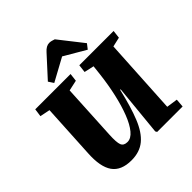

<svg xmlns="http://www.w3.org/2000/svg" viewBox="-255 -1144 1334 1334"><g transform="rotate(-45 412.0 -477.0)"><path d="M709 -74 791 -62 786 0H536L529 -12L566 -389H561Q529 -251 493 -162Q457 -73 404.5 -29.5Q352 14 271 14Q170 14 127 -47Q84 -108 92 -236L114 -636L40 -651L48 -710H395L388 -651L310 -634L288 -222Q284 -148 294.5 -122Q305 -96 341 -96Q376 -96 407 -133.5Q438 -171 463.5 -236.5Q489 -302 508 -386Q527 -470 538 -563L546 -635L474 -651L481 -710H818L811 -651L741 -635ZM627 -781 599 -745 440 -838 271 -746 246 -784 384 -935Q413 -968 443 -968Q454 -968 465.5 -965Q477 -962 488 -958Z"/></g></svg>

Font: Literata 36pt ExtraBold
Style: Italic
Weight: 800
Italic angle: -2°
Designer: Latin by Veronika Burian and Jose Scaglione. Greek by Irene Vlachou. Cyrillic by Vera Evstafieva
Foundry: TypeTogether
Version: Version 3.002